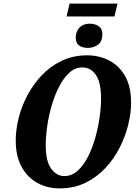

<svg xmlns="http://www.w3.org/2000/svg" viewBox="-20 -1031 752 1062"><path d="M348 -940 365 -1011H630L613 -940ZM466 -766Q436 -766 417.5 -779.5Q399 -793 399 -822Q399 -857 419.5 -878.5Q440 -900 476 -900Q506 -900 526 -886Q546 -872 546 -844Q546 -799 520.5 -782.5Q495 -766 466 -766ZM310 11Q241 11 186 -19.5Q131 -50 99 -109Q67 -168 67 -254Q67 -313 83 -377.5Q99 -442 131.5 -503.5Q164 -565 211.5 -615Q259 -665 322 -695Q385 -725 462 -725Q527 -725 582.5 -697Q638 -669 671.5 -611Q705 -553 705 -462Q705 -406 689.5 -342Q674 -278 642.5 -215.5Q611 -153 563.5 -102Q516 -51 452.5 -20Q389 11 310 11ZM336 -57Q377 -57 409.5 -86.5Q442 -116 466.5 -164Q491 -212 507 -269Q523 -326 531 -383Q539 -440 539 -486Q539 -575 510.5 -616.5Q482 -658 436 -658Q395 -658 363 -628.5Q331 -599 306.5 -551Q282 -503 265.5 -446Q249 -389 241 -332Q233 -275 233 -229Q233 -139 263 -98Q293 -57 336 -57Z"/></svg>

Font: Noto Serif Condensed ExtraBold
Style: Italic
Weight: 800
Width: 3
Italic angle: -12°
Designer: Monotype Design Team
Foundry: Monotype Imaging Inc.
Version: Version 2.014; ttfautohint (v1.8.4.7-5d5b)